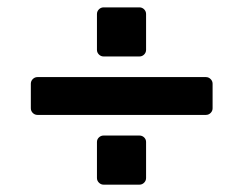

<svg xmlns="http://www.w3.org/2000/svg" viewBox="-20 -585 658 523"><path d="M64 -356.9Q64 -364.3 69.3 -369.6Q74.7 -375 82 -375H541Q548.3 -375 553.7 -369.6Q559.1 -364.3 559.1 -356.9V-290Q559.1 -282.7 553.7 -277.3Q548.3 -272 541 -272H82Q74.7 -272 69.3 -277.3Q64 -282.7 64 -290ZM244.1 -449.2V-546.9Q244.1 -554.2 249.5 -559.6Q254.9 -564.9 262.2 -564.9H359.9Q367.2 -564.9 372.6 -559.6Q377.9 -554.2 377.9 -546.9V-449.2Q377.9 -441.9 372.6 -436.5Q367.2 -431.2 359.9 -431.2H262.2Q254.9 -431.2 249.5 -436.5Q244.1 -441.9 244.1 -449.2ZM244.1 -100.1V-198.2Q244.1 -205.6 249.5 -210.7Q254.9 -215.8 262.2 -215.8H359.9Q367.2 -215.8 372.6 -210.7Q377.9 -205.6 377.9 -198.2V-100.1Q377.9 -92.8 372.6 -87.4Q367.2 -82 359.9 -82H262.2Q254.9 -82 249.5 -87.4Q244.1 -92.8 244.1 -100.1Z"/></svg>

Font: Fragment Mono
Style: Bold
Weight: 700
Designer: Wei Huang based on Nimbus Sans by URW Studio, based on Helvetica by Max Miedinger.
Foundry: Wei Huang
Version: Version 1.011